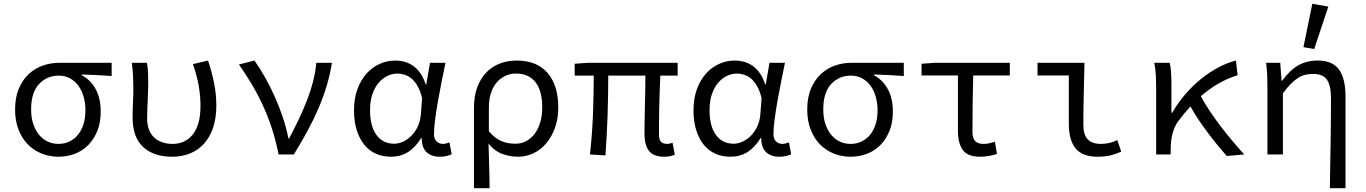

<svg xmlns="http://www.w3.org/2000/svg" viewBox="-20 -819 7240 1018"><path d="M290 12Q243 12 201.5 -4.5Q160 -21 128.5 -52.5Q97 -84 78.5 -131Q60 -178 60 -238Q60 -302 79.5 -348.5Q99 -395 131.5 -425.5Q164 -456 206 -471Q248 -486 294 -486H572V-416Q529 -419 492.5 -421Q456 -423 414 -424V-420Q462 -394 488 -345Q514 -296 514 -227Q514 -170 496.5 -126Q479 -82 449 -51Q419 -20 378 -4Q337 12 290 12ZM290 -56Q321 -56 347.5 -68.5Q374 -81 393 -104Q412 -127 422.5 -160Q433 -193 433 -234Q433 -270 424 -303.5Q415 -337 397 -362.5Q379 -388 352.5 -403Q326 -418 292 -418Q229 -418 187 -373.5Q145 -329 145 -238Q145 -196 156 -162.5Q167 -129 186.5 -105Q206 -81 232.5 -68.5Q259 -56 290 -56Z M894 12Q795 12 739 -39.5Q683 -91 683 -197Q683 -236 685 -275Q687 -314 687 -353Q687 -382 685.5 -415Q684 -448 679 -486H759Q764 -460 765 -432.5Q766 -405 766 -373Q766 -354 765 -331Q764 -308 763 -284Q762 -260 761 -236.5Q760 -213 760 -192Q760 -155 771 -129Q782 -103 800.5 -87Q819 -71 843.5 -63.5Q868 -56 895 -56Q927 -56 954 -68Q981 -80 1001 -104.5Q1021 -129 1032 -167Q1043 -205 1043 -257Q1043 -308 1034 -362Q1025 -416 1003 -479L1083 -498Q1103 -438 1115 -379Q1127 -320 1127 -259Q1127 -193 1110 -142.5Q1093 -92 1062 -57.5Q1031 -23 988 -5.5Q945 12 894 12Z M1457 0Q1443 -72 1421.5 -138Q1400 -204 1372 -264Q1344 -324 1312 -377Q1280 -430 1247 -477L1329 -498Q1357 -459 1385 -409.5Q1413 -360 1437 -306Q1461 -252 1480 -195.5Q1499 -139 1509 -85H1513Q1538 -132 1562 -182Q1586 -232 1606 -283Q1626 -334 1639.5 -385.5Q1653 -437 1657 -486H1740Q1730 -423 1712 -363.5Q1694 -304 1668.5 -244.5Q1643 -185 1610.5 -125Q1578 -65 1538 0Z M2053 12Q2009 12 1973 -4Q1937 -20 1911.5 -51.5Q1886 -83 1871.5 -128.5Q1857 -174 1857 -234Q1857 -297 1875 -346Q1893 -395 1923 -428.5Q1953 -462 1992.5 -480Q2032 -498 2075 -498Q2100 -498 2124.5 -491.5Q2149 -485 2170.5 -470Q2192 -455 2209 -430.5Q2226 -406 2237 -371H2240L2260 -486H2342Q2332 -438 2321.5 -385.5Q2311 -333 2302 -282Q2293 -231 2287 -185.5Q2281 -140 2281 -107Q2281 -82 2295 -69Q2309 -56 2329 -56Q2337 -56 2346 -58.5Q2355 -61 2363 -64L2375 -1Q2364 4 2348.5 8Q2333 12 2311 12Q2268 12 2242 -12Q2216 -36 2216 -87H2213Q2181 -36 2142 -12Q2103 12 2053 12ZM2070 -57Q2095 -57 2119.5 -69Q2144 -81 2163.5 -101.5Q2183 -122 2195.5 -149.5Q2208 -177 2211 -208L2218 -299Q2208 -339 2193 -364.5Q2178 -390 2160 -404Q2142 -418 2123 -423.5Q2104 -429 2088 -429Q2060 -429 2034 -416.5Q2008 -404 1987.5 -380Q1967 -356 1954.5 -319.5Q1942 -283 1942 -235Q1942 -150 1976 -103.5Q2010 -57 2070 -57Z M2493 179V-248Q2493 -311 2511 -358Q2529 -405 2559.5 -436Q2590 -467 2631 -482.5Q2672 -498 2719 -498Q2827 -498 2883.5 -432Q2940 -366 2940 -250Q2940 -188 2922 -139.5Q2904 -91 2874.5 -57Q2845 -23 2806.5 -5.5Q2768 12 2728 12Q2686 12 2645.5 -2Q2605 -16 2570 -57Q2571 -24 2572 4.5Q2573 33 2573.5 61Q2574 89 2575 118Q2576 147 2576 179ZM2714 -57Q2743 -57 2769 -70.5Q2795 -84 2814 -108.5Q2833 -133 2844 -169Q2855 -205 2855 -250Q2855 -290 2847 -323Q2839 -356 2822 -379.5Q2805 -403 2779 -416Q2753 -429 2716 -429Q2687 -429 2661 -417.5Q2635 -406 2615 -383.5Q2595 -361 2583.5 -327Q2572 -293 2572 -247V-123Q2590 -102 2607.5 -89Q2625 -76 2643 -69Q2661 -62 2679 -59.5Q2697 -57 2714 -57Z M3503 12Q3445 12 3421 -19Q3397 -50 3397 -110Q3397 -129 3397.5 -164.5Q3398 -200 3399 -243Q3400 -286 3401 -332Q3402 -378 3402 -418H3205Q3205 -315 3201.5 -208.5Q3198 -102 3190 5L3108 0Q3120 -108 3124 -213.5Q3128 -319 3128 -418H3027V-481L3096 -486H3573V-418H3481Q3479 -377 3477.5 -329.5Q3476 -282 3475 -237.5Q3474 -193 3474 -157.5Q3474 -122 3474 -104Q3474 -78 3485 -67Q3496 -56 3519 -56Q3524 -56 3530 -57.5Q3536 -59 3546 -62L3558 1Q3547 6 3534 9Q3521 12 3503 12Z M3853 12Q3809 12 3773 -4Q3737 -20 3711.5 -51.5Q3686 -83 3671.5 -128.5Q3657 -174 3657 -234Q3657 -297 3675 -346Q3693 -395 3723 -428.5Q3753 -462 3792.5 -480Q3832 -498 3875 -498Q3900 -498 3924.5 -491.5Q3949 -485 3970.5 -470Q3992 -455 4009 -430.5Q4026 -406 4037 -371H4040L4060 -486H4142Q4132 -438 4121.5 -385.5Q4111 -333 4102 -282Q4093 -231 4087 -185.5Q4081 -140 4081 -107Q4081 -82 4095 -69Q4109 -56 4129 -56Q4137 -56 4146 -58.5Q4155 -61 4163 -64L4175 -1Q4164 4 4148.5 8Q4133 12 4111 12Q4068 12 4042 -12Q4016 -36 4016 -87H4013Q3981 -36 3942 -12Q3903 12 3853 12ZM3870 -57Q3895 -57 3919.5 -69Q3944 -81 3963.5 -101.5Q3983 -122 3995.5 -149.5Q4008 -177 4011 -208L4018 -299Q4008 -339 3993 -364.5Q3978 -390 3960 -404Q3942 -418 3923 -423.5Q3904 -429 3888 -429Q3860 -429 3834 -416.5Q3808 -404 3787.5 -380Q3767 -356 3754.5 -319.5Q3742 -283 3742 -235Q3742 -150 3776 -103.5Q3810 -57 3870 -57Z M4490 12Q4443 12 4401.5 -4.5Q4360 -21 4328.5 -52.5Q4297 -84 4278.5 -131Q4260 -178 4260 -238Q4260 -302 4279.5 -348.5Q4299 -395 4331.5 -425.5Q4364 -456 4406 -471Q4448 -486 4494 -486H4772V-416Q4729 -419 4692.5 -421Q4656 -423 4614 -424V-420Q4662 -394 4688 -345Q4714 -296 4714 -227Q4714 -170 4696.5 -126Q4679 -82 4649 -51Q4619 -20 4578 -4Q4537 12 4490 12ZM4490 -56Q4521 -56 4547.5 -68.5Q4574 -81 4593 -104Q4612 -127 4622.5 -160Q4633 -193 4633 -234Q4633 -270 4624 -303.5Q4615 -337 4597 -362.5Q4579 -388 4552.5 -403Q4526 -418 4492 -418Q4429 -418 4387 -373.5Q4345 -329 4345 -238Q4345 -196 4356 -162.5Q4367 -129 4386.5 -105Q4406 -81 4432.5 -68.5Q4459 -56 4490 -56Z M5176 12Q5111 12 5085 -23.5Q5059 -59 5059 -127V-419H4866V-481L4936 -486H5334V-419H5140Q5138 -341 5137 -265.5Q5136 -190 5136 -121Q5136 -86 5150.5 -71Q5165 -56 5194 -56Q5209 -56 5223.5 -59Q5238 -62 5255 -67L5266 -3Q5249 3 5225.5 7.5Q5202 12 5176 12Z M5800 12Q5719 12 5683 -32Q5647 -76 5647 -163V-419H5481V-486H5730Q5729 -445 5728 -402Q5727 -359 5726 -316.5Q5725 -274 5724.5 -233.5Q5724 -193 5724 -157Q5724 -104 5747.5 -80Q5771 -56 5818 -56Q5837 -56 5859 -60.5Q5881 -65 5904 -76L5925 -15Q5899 -3 5869.5 4.5Q5840 12 5800 12Z M6484 8Q6462 -17 6436.5 -48Q6411 -79 6385.5 -113Q6360 -147 6335.5 -183Q6311 -219 6292 -255Q6257 -217 6224 -172Q6187 -118 6187 -25V0H6110V-353Q6110 -382 6108.5 -418Q6107 -454 6100 -486H6182Q6187 -466 6189 -435.5Q6191 -405 6191 -373V-221H6195Q6225 -273 6264 -318.5Q6303 -364 6347.5 -400Q6392 -436 6439 -461Q6486 -486 6533 -498L6542 -420Q6494 -406 6445 -378.5Q6396 -351 6347 -309Q6367 -271 6394.5 -230Q6422 -189 6452.5 -149Q6483 -109 6515 -71Q6547 -33 6577 0Z M7031 179Q7032 119 7033 57Q7034 -5 7035 -66Q7036 -127 7036.5 -185.5Q7037 -244 7037 -297Q7037 -366 7015.5 -396.5Q6994 -427 6943 -427Q6920 -427 6900.5 -422.5Q6881 -418 6862.5 -406Q6844 -394 6824 -374Q6804 -354 6782 -324V0H6700V-353Q6700 -382 6699 -415Q6698 -448 6693 -486H6768L6775 -391H6778Q6819 -447 6863.5 -472.5Q6908 -498 6967 -498Q7045 -498 7079.5 -450Q7114 -402 7114 -308V179ZM6948 -559 6891 -569 6938 -799 7023 -784Z"/></svg>

Font: Source Code Pro
Style: Regular
Weight: 400
Monospace: yes
Designer: Paul D. Hunt, Teo Tuominen
Foundry: Adobe Systems Incorporated
Version: Version 2.030;PS 1.000;hotconv 16.6.51;makeotf.lib2.5.65220